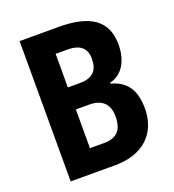

<svg xmlns="http://www.w3.org/2000/svg" viewBox="-131 -816 832 918"><g transform="rotate(-20 285.5 -357.0)"><path d="M270 -714H72V0H299C440 0 525 -79 525 -207C525 -304 485 -355 411 -374V-379C474 -394 511 -453 511 -537C511 -660 430 -714 270 -714ZM275 -427H213V-598H271C336 -598 368 -572 368 -517C368 -458 340 -427 275 -427ZM213 -315H281C349 -315 380 -279 380 -219C380 -153 352 -118 286 -118H213Z"/></g></svg>

Font: Noto Sans Armenian Condensed
Style: Bold
Weight: 700
Width: 3
Designer: Monotype Design Team
Foundry: Monotype Imaging Inc.
Version: Version 2.008